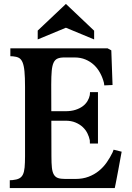

<svg xmlns="http://www.w3.org/2000/svg" viewBox="-20 -957 671 977"><path d="M241.7 -161.6Q241.7 -126 244.1 -103.5Q246.6 -81.1 254.2 -68.4Q261.7 -55.7 275.4 -51Q289.1 -46.4 312 -46.4H363.3Q400.9 -46.4 430.4 -57.6Q460 -68.8 482.9 -87.4Q505.9 -106 522.9 -130.4Q540 -154.8 552.7 -181.2L558.1 -195.3L599.1 -185.1Q597.7 -177.7 595 -163.3Q592.3 -148.9 589.1 -131.1Q585.9 -113.3 582.3 -94Q578.6 -74.7 575.2 -56.6Q571.8 -38.6 568.8 -23.4Q565.9 -8.3 564 0H29.8V-40L43 -40.5Q64.5 -42.5 77.1 -48.8Q89.8 -55.2 96.4 -68.6Q103 -82 105.2 -104.7Q107.4 -127.4 107.4 -162.1V-514.6Q107.4 -564 104.5 -594Q101.6 -624 94.5 -640.4Q87.4 -656.7 75.7 -662.8Q64 -668.9 45.9 -670.4L32.7 -670.9V-710.9H527.8L546.4 -700.7L552.7 -524.4L510.7 -522.5L508.8 -536.1Q502 -562.5 489.3 -585.9Q476.6 -609.4 458 -626.7Q439.5 -644 414.8 -654.3Q390.1 -664.6 359.9 -664.6H306.6Q285.6 -664.6 272.7 -658.9Q259.8 -653.3 252.7 -638.2Q245.6 -623 243.2 -596.2Q240.7 -569.3 240.7 -526.4ZM233.9 -391.1H313Q342.3 -391.1 364.3 -398.2Q386.2 -405.3 401.4 -416.7Q416.5 -428.2 425.3 -443.1Q434.1 -458 437 -473.1L438 -488.3H478.5V-226.6H437.5L437 -243.2Q433.6 -260.7 424.8 -278.6Q416 -296.4 400.9 -310.5Q385.7 -324.7 364 -333.7Q342.3 -342.8 313 -342.8H233.9ZM459 -756.3 315.4 -815.9 171.9 -756.3V-801.3L315.4 -937L459 -800.8Z"/></svg>

Font: Varendra
Style: Regular
Weight: 700
Designer: Jacob Thomas
Foundry: Bangla Type Foundry
Version: Version 1.008